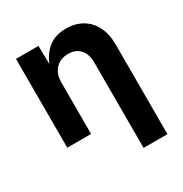

<svg xmlns="http://www.w3.org/2000/svg" viewBox="-175 -685 973 1022"><g transform="rotate(-30 311.5 -174.5)"><path d="M208.8 -316.1V0H62.4V-545.9H200.6L203 -409.6H194.2Q215.7 -477.9 259.4 -515.3Q303.2 -552.7 372.3 -552.7Q429.1 -552.7 471.4 -528.1Q513.7 -503.4 537 -457.3Q560.3 -411.3 560.3 -347.2V204.1H413.7V-321.7Q413.7 -372.5 387.4 -401.5Q361.2 -430.4 314.9 -430.4Q284 -430.4 260 -416.9Q236 -403.3 222.4 -377.9Q208.8 -352.4 208.8 -316.1Z"/></g></svg>

Font: Adwaita Sans
Style: Regular
Weight: 400
Designer: Rasmus Andersson
Foundry: rsms
Version: Version 4.001;git-9221beed3